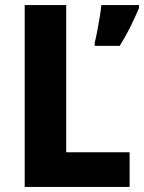

<svg xmlns="http://www.w3.org/2000/svg" viewBox="-20 -734 566 754"><path d="M77 0V-714H240V-136H489V0ZM526 -703Q511 -667 492.5 -629.5Q474 -592 450 -554H352V-567Q357 -586 362 -612.5Q367 -639 371.5 -666Q376 -693 378 -714H526Z"/></svg>

Font: Noto Sans Sinhala SemiCondensed ExtraBold
Style: Regular
Weight: 800
Width: 4
Designer: Jelle Bosma - Monotype Design Team
Foundry: Monotype Imaging Inc.
Version: Version 2.006; ttfautohint (v1.8.4.7-5d5b)